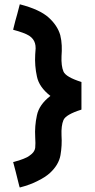

<svg xmlns="http://www.w3.org/2000/svg" viewBox="-20 -794 433 876"><path d="M260.7 -175.8Q263.7 -130.9 255.9 -85.9Q248 -42 208 -4.9Q186.5 14.6 152.3 31.2Q119.1 48.8 70.3 61.5Q70.3 61.5 68.4 56.6Q67.4 51.8 59.6 21.5Q56.6 8.8 51.8 -9.8Q46.9 -28.3 40 -54.7Q68.4 -61.5 86.9 -69.3Q105.5 -76.2 116.2 -85Q137.7 -99.6 140.6 -119.1Q142.6 -138.7 140.6 -168.9Q137.7 -218.8 148.4 -267.6Q158.2 -316.4 210 -356.4Q158.2 -396.5 148.4 -445.3Q137.7 -494.1 140.6 -544.9Q141.6 -560.5 142.6 -573.2Q142.6 -586.9 139.6 -596.7Q133.8 -617.2 113.3 -630.9Q91.8 -644.5 40 -658.2Q40 -658.2 41 -663.1Q43 -668.9 49.8 -698.2Q53.7 -710.9 58.6 -729.5Q63.5 -748 70.3 -774.4Q161.1 -751 202.1 -713.9Q242.2 -677.7 254.9 -633.8Q260.7 -610.4 261.7 -585.9Q262.7 -561.5 260.7 -538.1Q258.8 -493.2 269.5 -467.8Q280.3 -442.4 351.6 -419.9Q351.6 -419.9 351.6 -400.4Q351.6 -380.9 351.6 -356.4Q351.6 -338.9 351.6 -322.3Q351.6 -305.7 351.6 -293.9Q280.3 -271.5 269.5 -246.1Q258.8 -220.7 260.7 -175.8Z"/></svg>

Font: Seiden_Sans_Regular
Style: Regular
Weight: 400
Designer: Kevin Beronilla
Version: Version 1.0